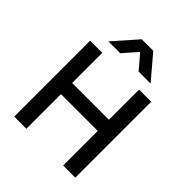

<svg xmlns="http://www.w3.org/2000/svg" viewBox="-253 -1098 1252 1252"><g transform="rotate(45 373.0 -472.0)"><path d="M91 0V-700H203V-422H542V-700H654V0H542V-319H203V0ZM178.5 -781 322.5 -944.5H428.5L567.5 -781H457L373.5 -879L287.5 -781Z"/></g></svg>

Font: Geologica Cursive
Style: Regular
Weight: 400
Designer: Sindre Bremnes, Frode Helland
Foundry: Monokrom Skriftforlag AS
Version: Version 1.010;gftools[0.9.28]